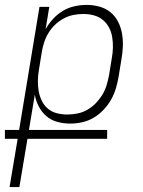

<svg xmlns="http://www.w3.org/2000/svg" viewBox="-62 -548 582 783"><path d="M-23 215 10 18H-42V-18H16L99 -520H139L124 -429Q136 -451 154.5 -471Q173 -491 195 -504Q217 -517 242 -522.5Q267 -528 291 -528Q318 -528 343.5 -521Q369 -514 388.5 -498Q408 -482 419.5 -459.5Q431 -437 435.5 -411.5Q440 -386 439 -359Q438 -332 433 -305L422 -237Q418 -213 411 -189Q404 -165 391.5 -142.5Q379 -120 360.5 -100.5Q342 -81 320 -68Q298 -55 273.5 -49.5Q249 -44 225 -44Q197 -44 171.5 -51Q146 -58 127 -74.5Q108 -91 96 -114Q84 -137 80 -162L56 -18H375V18H50L17 215ZM212 -81Q232 -81 253 -85Q274 -89 293.5 -100Q313 -111 328.5 -127Q344 -143 355.5 -162Q367 -181 373 -201.5Q379 -222 383 -243L394 -311Q398 -332 398.5 -354Q399 -376 395.5 -397Q392 -418 382.5 -436Q373 -454 357 -467Q341 -480 320.5 -485.5Q300 -491 278 -491Q258 -491 237.5 -487Q217 -483 197.5 -472.5Q178 -462 162 -446.5Q146 -431 135 -412.5Q124 -394 117.5 -373.5Q111 -353 108 -333L97 -265Q93 -243 92.5 -221Q92 -199 95.5 -178Q99 -157 108 -138Q117 -119 132.5 -105.5Q148 -92 169 -86.5Q190 -81 212 -81Z"/></svg>

Font: Iosevka Term Curly Extralight
Style: Italic
Weight: 200
Italic angle: -9°
Designer: Belleve Invis
Foundry: Belleve Invis
Version: Version 32.3.0